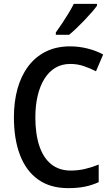

<svg xmlns="http://www.w3.org/2000/svg" viewBox="-20 -964 581 994"><path d="M344 -633Q300 -633 266.5 -613Q233 -593 210 -556Q187 -519 175 -468.5Q163 -418 163 -356Q163 -271 183.5 -209Q204 -147 245 -114Q286 -81 346 -81Q385 -81 420.5 -89.5Q456 -98 491 -112V-21Q456 -5 418.5 2.5Q381 10 333 10Q240 10 177.5 -34.5Q115 -79 83.5 -161.5Q52 -244 52 -357Q52 -437 70.5 -504Q89 -571 126 -620.5Q163 -670 217.5 -697Q272 -724 343 -724Q388 -724 432.5 -713Q477 -702 514 -682L477 -595Q448 -610 414.5 -621.5Q381 -633 344 -633ZM482 -934Q472 -920 454.5 -900Q437 -880 416.5 -858.5Q396 -837 375.5 -817.5Q355 -798 338 -784H269V-796Q285 -818 302 -843.5Q319 -869 335 -895.5Q351 -922 362 -944H482Z"/></svg>

Font: Noto Sans Display SemiCondensed Medium
Style: Regular
Weight: 500
Width: 4
Designer: Monotype Design Team
Foundry: Monotype Imaging Inc.
Version: Version 2.003